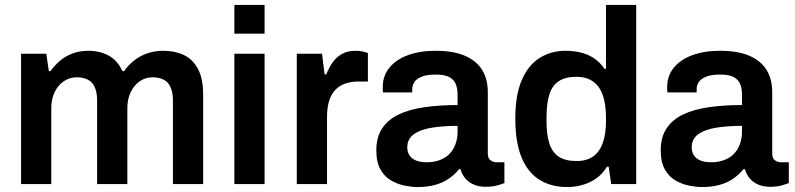

<svg xmlns="http://www.w3.org/2000/svg" viewBox="-20 -743 3209 775"><path d="M65 0V-526H167L177 -456H184Q201 -480 223 -498.5Q245 -517 273.5 -527.5Q302 -538 336 -538Q382 -538 418 -519Q454 -500 474 -456H481Q498 -480 521 -498.5Q544 -517 574 -527.5Q604 -538 639 -538Q686 -538 722 -521Q758 -504 779 -465Q800 -426 800 -361V0H678V-336Q678 -363 672 -381.5Q666 -400 655.5 -410.5Q645 -421 629.5 -426Q614 -431 596 -431Q567 -431 544 -415Q521 -399 507.5 -371Q494 -343 494 -306V0H372V-336Q372 -363 366 -381.5Q360 -400 349.5 -410.5Q339 -421 323.5 -426Q308 -431 290 -431Q261 -431 237.5 -415Q214 -399 200.5 -371Q187 -343 187 -306V0Z M926 -607V-723H1048V-607ZM926 0V-526H1048V0Z M1178 0V-526H1280L1290 -443H1297Q1307 -468 1321.5 -489.5Q1336 -511 1359 -524.5Q1382 -538 1415 -538Q1431 -538 1444.5 -535Q1458 -532 1465 -529V-414H1428Q1397 -414 1373 -405.5Q1349 -397 1332.5 -379Q1316 -361 1308 -334Q1300 -307 1300 -271V0Z M1665 12Q1643 12 1614.5 6.5Q1586 1 1559.5 -14Q1533 -29 1516 -58.5Q1499 -88 1499 -136Q1499 -190 1523 -225.5Q1547 -261 1590.5 -281.5Q1634 -302 1694.5 -310.5Q1755 -319 1827 -319V-362Q1827 -385 1820 -403Q1813 -421 1794.5 -431.5Q1776 -442 1739 -442Q1702 -442 1681 -433Q1660 -424 1652 -411Q1644 -398 1644 -384V-370H1526Q1525 -375 1525 -380Q1525 -385 1525 -392Q1525 -437 1552 -470Q1579 -503 1627 -520.5Q1675 -538 1738 -538Q1810 -538 1856.5 -518Q1903 -498 1926 -461Q1949 -424 1949 -371V-123Q1949 -104 1960 -96Q1971 -88 1984 -88H2016V-4Q2006 0 1987 5.5Q1968 11 1940 11Q1914 11 1893.5 2.5Q1873 -6 1859 -22Q1845 -38 1839 -60H1833Q1816 -39 1792.5 -22.5Q1769 -6 1737.5 3Q1706 12 1665 12ZM1702 -88Q1732 -88 1755.5 -97Q1779 -106 1794.5 -122Q1810 -138 1818.5 -161Q1827 -184 1827 -211V-235Q1772 -235 1725.5 -228Q1679 -221 1651.5 -202Q1624 -183 1624 -148Q1624 -130 1632.5 -116.5Q1641 -103 1658.5 -95.5Q1676 -88 1702 -88Z M2269 12Q2205 12 2158 -17Q2111 -46 2085.5 -107Q2060 -168 2060 -264Q2060 -359 2086 -419.5Q2112 -480 2158 -509Q2204 -538 2262 -538Q2298 -538 2328 -530Q2358 -522 2381 -505.5Q2404 -489 2420 -465H2426V-723H2548V0H2447L2437 -70H2430Q2405 -29 2362.5 -8.5Q2320 12 2269 12ZM2307 -93Q2349 -93 2375 -112Q2401 -131 2413.5 -167Q2426 -203 2426 -255V-268Q2426 -307 2419 -338Q2412 -369 2397.5 -390Q2383 -411 2360.5 -422Q2338 -433 2307 -433Q2262 -433 2235.5 -415.5Q2209 -398 2197.5 -361.5Q2186 -325 2186 -269V-255Q2186 -200 2197.5 -164Q2209 -128 2235.5 -110.5Q2262 -93 2307 -93Z M2813 12Q2791 12 2762.5 6.5Q2734 1 2707.5 -14Q2681 -29 2664 -58.5Q2647 -88 2647 -136Q2647 -190 2671 -225.5Q2695 -261 2738.5 -281.5Q2782 -302 2842.5 -310.5Q2903 -319 2975 -319V-362Q2975 -385 2968 -403Q2961 -421 2942.5 -431.5Q2924 -442 2887 -442Q2850 -442 2829 -433Q2808 -424 2800 -411Q2792 -398 2792 -384V-370H2674Q2673 -375 2673 -380Q2673 -385 2673 -392Q2673 -437 2700 -470Q2727 -503 2775 -520.5Q2823 -538 2886 -538Q2958 -538 3004.5 -518Q3051 -498 3074 -461Q3097 -424 3097 -371V-123Q3097 -104 3108 -96Q3119 -88 3132 -88H3164V-4Q3154 0 3135 5.5Q3116 11 3088 11Q3062 11 3041.5 2.5Q3021 -6 3007 -22Q2993 -38 2987 -60H2981Q2964 -39 2940.5 -22.5Q2917 -6 2885.5 3Q2854 12 2813 12ZM2850 -88Q2880 -88 2903.5 -97Q2927 -106 2942.5 -122Q2958 -138 2966.5 -161Q2975 -184 2975 -211V-235Q2920 -235 2873.5 -228Q2827 -221 2799.5 -202Q2772 -183 2772 -148Q2772 -130 2780.5 -116.5Q2789 -103 2806.5 -95.5Q2824 -88 2850 -88Z"/></svg>

Font: Archivo SemiBold SemiBold
Style: Regular
Weight: 600
Version: Version 2.001